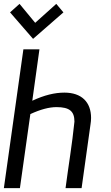

<svg xmlns="http://www.w3.org/2000/svg" viewBox="-32 -973 574 993"><path d="M139 -772 296 -909 259 -953 150 -855 69 -953 20 -909ZM353 -344C341 -226 322 -115 307 0H390L436 -329C438 -341 439 -352 439 -363C439 -445 390 -494 301 -494C251 -494 197 -481 135 -452L172 -718H89L-12 0H71L125 -383C177 -407 222 -419 260 -419C327 -419 353 -398 353 -344Z"/></svg>

Font: Cantarell
Style: Oblique
Weight: 400
Italic angle: -8°
Designer: Dave Crossland
Version: Version 0.024